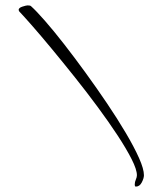

<svg xmlns="http://www.w3.org/2000/svg" viewBox="-20 -610 574 711"><path d="M513 39Q513 50 505 65.5Q497 81 483 81Q479 81 479 73Q479 64 483 55Q487 46 487 39Q487 18 467.5 -20.5Q448 -59 415.5 -108.5Q383 -158 342 -213.5Q301 -269 257.5 -323.5Q214 -378 173.5 -427Q133 -476 101 -512.5Q69 -549 51 -568Q49 -572 49 -573Q49 -581 63 -585.5Q77 -590 82 -590Q86 -590 89.5 -589.5Q93 -589 95 -587Q114 -570 146 -533.5Q178 -497 217 -447Q256 -397 297 -340.5Q338 -284 376.5 -227Q415 -170 446 -117.5Q477 -65 495 -24.5Q513 16 513 39Z"/></svg>

Font: Ingrid Darling
Style: Regular
Weight: 400
Designer: Robert E. Leuschke
Foundry: Robert E. Leuschke
Version: Version 1.010; ttfautohint (v1.8.3)